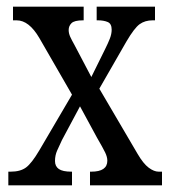

<svg xmlns="http://www.w3.org/2000/svg" viewBox="-20 -556 510 576"><path d="M5 0V-41H12Q41 -41 58 -53.5Q75 -66 98 -105L196 -272L98 -442Q67 -495 30 -495H19V-536H231V-495H229Q203 -495 194.5 -486.5Q186 -478 186 -466Q186 -456 190.5 -446Q195 -436 204 -420L254 -325L295 -408Q304 -426 309.5 -440Q315 -454 315 -467Q315 -485 303 -490Q291 -495 274 -495H270V-536H445V-495H438Q415 -495 399 -483.5Q383 -472 359 -431L278 -290L393 -94Q410 -65 426 -53Q442 -41 456 -41H466V0H250V-41H254Q302 -41 302 -74Q302 -85 295.5 -98.5Q289 -112 271 -143L220 -237L166 -136Q158 -119 151.5 -104.5Q145 -90 145 -73Q145 -57 156.5 -49Q168 -41 194 -41H196V0Z"/></svg>

Font: Noto Serif Hebrew ExtraCondensed
Style: Regular
Weight: 400
Width: 2
Designer: Monotype Design Team
Foundry: Monotype Imaging Inc.
Version: Version 2.004; ttfautohint (v1.8.4.7-5d5b)